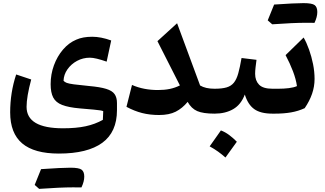

<svg xmlns="http://www.w3.org/2000/svg" viewBox="-20 -731 2089 1235"><path d="M666 -334.5Q631.3 -346.7 603.8 -353.3Q576.2 -359.9 558.1 -359.9Q513.7 -359.9 475.6 -339.4Q437.5 -318.8 413.8 -284.9Q390.1 -251 388.7 -211.4Q396 -203.1 409.2 -198Q422.4 -192.9 455.1 -188.5Q487.8 -184.1 553.7 -177.7Q624 -171.4 662.8 -159.4Q701.7 -147.5 717 -125.7Q732.4 -104 732.4 -68.4V-22.5Q732.4 118.7 637.7 187.7Q543 256.8 358.4 256.8Q200.2 256.8 122.8 191.4Q45.4 126 45.4 -8.3Q45.4 -135.7 84 -252L180.7 -219.7Q150.9 -107.9 150.9 -43.9Q150.9 94.2 385.3 94.2Q470.2 94.2 531 81.1Q591.8 67.9 641.6 40L644 -16.1Q637.2 -19 625 -21Q612.8 -22.9 583.3 -25.9Q553.7 -28.8 493.7 -33.7Q420.9 -40 379.9 -55.9Q338.9 -71.8 322.3 -103.8Q305.7 -135.7 305.7 -189.5Q305.7 -252.9 326.9 -310.8Q348.1 -368.7 385.5 -412.4Q422.9 -456.1 471.2 -476.1Q512.7 -494.6 573.2 -494.6Q629.4 -494.6 695.3 -470.7ZM449.7 474.1Q368.7 474.1 231.9 483.9Q212.4 467.3 203.1 458.5Q223.6 406.7 244.1 356.9Q377.9 347.7 433.1 347.7Q488.3 347.7 505.1 360.6Q522 373.5 522 405Q522 436.5 503.9 474.6Z M1137.2 -181.6 992.7 -466.3 1119.1 -581.5 1267.1 -181.2Q1301.8 -160.2 1359.9 -160.2H1360.4V0H1359.9Q1286.6 0 1248.8 -16.4Q1210.9 -32.7 1187 -75.7Q1152.8 -34.2 1110.4 -12.7Q1067.9 8.8 1003.4 8.8Q944.3 8.8 894.3 -3.9Q844.2 -16.6 793.5 -43.9L829.1 -184.6Q903.3 -151.9 996.1 -151.9Q1037.6 -151.9 1071.8 -158.9Q1106 -166 1137.2 -181.6Z M1400.9 107.9Q1428.2 118.2 1453.9 137.2Q1479.5 156.2 1503.4 180.7Q1466.8 231.9 1430.2 282.2Q1407.7 262.2 1382.6 244.1Q1357.4 226.1 1328.6 210.4Q1347.2 184.1 1365.2 158.7Q1383.3 133.3 1400.9 107.9ZM1360.4 0Q1350.6 0 1345.7 -7.8Q1340.8 -15.6 1340.8 -36.6V-123.5Q1340.8 -144.5 1345.7 -152.3Q1350.6 -160.2 1360.4 -160.2Q1408.2 -160.2 1437.7 -168.9Q1467.3 -177.7 1484.6 -199.5Q1502 -221.2 1512.7 -259.8Q1523.4 -298.3 1533.7 -357.9L1629.9 -346.2Q1626.5 -320.8 1623.8 -297.9Q1621.1 -274.9 1621.1 -256.3Q1621.1 -212.4 1646.5 -186.3Q1671.9 -160.2 1732.4 -160.2H1732.9V0H1732.4Q1656.2 0 1615.5 -29.1Q1574.7 -58.1 1554.7 -123Q1530.3 -58.1 1480.2 -29.1Q1430.2 0 1360.4 0Z M1948.7 -584.5Q1867.7 -584.5 1731 -574.7Q1711.4 -591.3 1702.1 -600.1Q1722.7 -651.9 1743.2 -701.7Q1877 -710.9 1932.1 -710.9Q1987.3 -710.9 2004.2 -698Q2021 -685.1 2021 -653.6Q2021 -622.1 2002.9 -584ZM1732.9 0Q1723.1 0 1718.3 -7.8Q1713.4 -15.6 1713.4 -36.6V-123.5Q1713.4 -144.5 1718.3 -152.3Q1723.1 -160.2 1732.9 -160.2H1770.5Q1806.6 -160.2 1838.1 -164.1Q1869.6 -168 1890.1 -177.2Q1883.8 -221.7 1864.3 -272.9Q1844.7 -324.2 1816.9 -376.5L1933.1 -489.7Q1952.1 -456.5 1968 -411.9Q1983.9 -367.2 1993.7 -318.4Q2003.4 -269.5 2003.4 -223.6Q2003.4 -174.3 1987.3 -127.7Q1971.2 -81.1 1939.9 -35.2Q1898.4 -16.1 1852.3 -8.1Q1806.2 0 1748 0Z"/></svg>

Font: Pinar-DS2-FD Bold
Style: Regular
Weight: 700
Designer: Amin Abedi
Version: Version 3.000